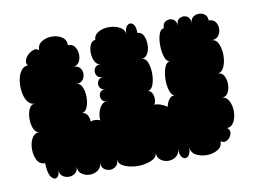

<svg xmlns="http://www.w3.org/2000/svg" viewBox="-65 -633 997 746"><g transform="rotate(-10 433.5 -260.0)"><path d="M70 -59Q49 -59 39 -77.5Q29 -96 29 -120.5Q29 -145 39 -163.5Q49 -182 70 -182Q55 -182 47.5 -199Q40 -216 40 -238Q40 -260 47.5 -277Q55 -294 70 -294Q53 -294 42.5 -309Q32 -324 28.5 -347Q25 -370 28.5 -392.5Q32 -415 42.5 -430Q53 -445 70 -445Q62 -454 66 -466Q70 -478 80.5 -487.5Q91 -497 103 -500.5Q115 -504 123 -495Q123 -517 140.5 -528Q158 -539 180.5 -539Q203 -539 220 -528Q237 -517 237 -495Q254 -496 263 -483.5Q272 -471 273 -454Q274 -437 266.5 -423.5Q259 -410 243 -409Q260 -409 268.5 -399Q277 -389 277 -375.5Q277 -362 268.5 -351.5Q260 -341 243 -341Q258 -341 265.5 -324Q273 -307 273 -284Q273 -261 265.5 -243.5Q258 -226 243 -226Q258 -226 265.5 -213.5Q273 -201 272 -188Q291 -194 310 -186Q308 -202 313 -218.5Q318 -235 327.5 -245.5Q337 -256 351 -254Q333 -254 327.5 -266Q322 -278 327.5 -290Q333 -302 351 -302Q334 -302 328.5 -313.5Q323 -325 328.5 -337Q334 -349 351 -349Q331 -349 324.5 -362Q318 -375 324.5 -388Q331 -401 351 -401Q336 -400 328 -414Q320 -428 319 -447Q318 -466 324.5 -481Q331 -496 345 -497Q346 -517 364.5 -527Q383 -537 407 -536.5Q431 -536 449.5 -525.5Q468 -515 468 -495Q467 -522 478 -531.5Q489 -541 500 -532Q511 -523 511 -495Q527 -495 534.5 -479.5Q542 -464 542 -443.5Q542 -423 533.5 -408Q525 -393 509 -393Q525 -393 532.5 -374Q540 -355 540 -329.5Q540 -304 532.5 -285Q525 -266 509 -266Q521 -266 527 -255.5Q533 -245 533 -231.5Q533 -218 527 -209Q538 -210 552 -205Q566 -200 577 -192Q580 -209 590 -221.5Q600 -234 612 -230Q599 -234 592.5 -255Q586 -276 587 -301.5Q588 -327 595.5 -346Q603 -365 617 -365Q604 -365 597 -384.5Q590 -404 589.5 -430Q589 -456 595.5 -475.5Q602 -495 615 -495Q615 -515 629 -522Q643 -529 656.5 -522Q670 -515 670 -495Q670 -517 684 -524Q698 -531 711.5 -524Q725 -517 725 -495Q725 -511 735 -519Q745 -527 758.5 -527Q772 -527 782 -519Q792 -511 792 -495Q810 -495 818.5 -483Q827 -471 826.5 -455.5Q826 -440 817 -428.5Q808 -417 790 -417Q807 -417 816 -397.5Q825 -378 825 -352Q825 -326 816 -306Q807 -286 790 -286Q807 -286 815 -271.5Q823 -257 823 -238Q823 -219 815 -204.5Q807 -190 790 -190Q808 -190 817.5 -172Q827 -154 827 -130.5Q827 -107 817.5 -89Q808 -71 790 -71Q803 -61 799 -46.5Q795 -32 782 -23.5Q769 -15 756 -25Q756 -3 737.5 8Q719 19 694 19Q669 19 650.5 8Q632 -3 632 -25Q632 2 621 11.5Q610 21 599 11.5Q588 2 588 -25Q588 -5 574.5 5Q561 15 544 15Q527 15 513.5 5Q500 -5 500 -25Q500 -9 484.5 0Q469 9 446.5 12.5Q424 16 401.5 12.5Q379 9 363.5 0Q348 -9 348 -25Q348 -7 337.5 1.5Q327 10 314 10Q301 10 290.5 1.5Q280 -7 280 -25Q280 -5 266 5Q252 15 234 15Q216 15 202 5Q188 -5 188 -25Q188 -8 177 0.5Q166 9 152 9Q138 9 127 0.5Q116 -8 116 -25Q116 -2 105 4.5Q94 11 82.5 -3.5Q71 -18 70 -59Z"/></g></svg>

Font: Rubik Bubbles
Style: Regular
Weight: 400
Designer: Hubert and Fischer, NaN
Foundry: Hubert and Fischer, NaN
Version: Version 2.200